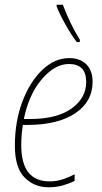

<svg xmlns="http://www.w3.org/2000/svg" viewBox="-20 -783 434 813"><path d="M318 -605V-615Q278 -679 246 -763H220V-755Q233 -722 258.5 -677Q284 -632 305 -605ZM296 -17V-45Q275 -34 248 -24.5Q221 -15 190 -15Q70 -15 70 -168Q70 -215 77 -254H96Q224 -254 298 -303Q372 -352 372 -437Q372 -485 345 -511Q318 -537 274 -537Q211 -537 158.5 -486.5Q106 -436 74.5 -352Q43 -268 43 -166Q43 -73 84 -31.5Q125 10 185 10Q219 10 248 1.5Q277 -7 296 -17ZM272 -512Q345 -512 345 -436Q345 -368 283 -323.5Q221 -279 106 -279H81Q102 -383 157 -447.5Q212 -512 272 -512Z"/></svg>

Font: Noto Sans Display SemiCondensed Thin
Style: Italic
Weight: 250
Width: 4
Designer: Monotype Design team
Foundry: Monotype Imaging Inc.
Version: 1.000